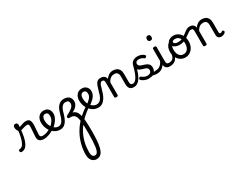

<svg xmlns="http://www.w3.org/2000/svg" viewBox="-218 -1980 5348 4122"><g transform="rotate(-30 2456.5 81.0)"><path d="M-55 17Q-74 17 -83.5 5.5Q-93 -6 -93.5 -20.5Q-94 -35 -85 -46.5Q-76 -58 -57 -58Q-26 -58 0 -82Q26 -106 47 -153.5Q68 -201 84 -271Q100 -341 110 -433L170 -424Q161 -312 142.5 -229Q124 -146 96 -91.5Q68 -37 30.5 -10Q-7 17 -55 17ZM491 17Q468 17 445 10.5Q422 4 402.5 -9.5Q383 -23 371.5 -45.5Q360 -68 360 -100Q360 -125 362.5 -159Q365 -193 367.5 -230.5Q370 -268 372.5 -302Q375 -336 375 -361Q375 -400 365.5 -414.5Q356 -429 330 -429Q302 -429 266 -419Q230 -409 196 -399.5Q162 -390 141 -390Q123 -390 106.5 -409.5Q90 -429 79 -457.5Q68 -486 68 -513Q68 -531 74.5 -545Q81 -559 93.5 -567Q106 -575 124 -575Q155 -575 166.5 -555Q178 -535 178 -510Q178 -499 176 -488Q174 -477 171 -469Q181 -469 199.5 -475.5Q218 -482 242 -491Q266 -500 293.5 -506.5Q321 -513 348 -513Q388 -513 413 -498Q438 -483 449.5 -451.5Q461 -420 461 -369Q461 -346 458.5 -310.5Q456 -275 453.5 -237Q451 -199 448.5 -166Q446 -133 446 -115Q446 -84 463 -71Q480 -58 510 -58Q524 -58 531 -46.5Q538 -35 536.5 -20.5Q535 -6 524 5.5Q513 17 491 17Z M493 17Q474 17 467.5 5.5Q461 -6 465 -20.5Q469 -35 481 -46.5Q493 -58 512 -58Q568 -58 619.5 -77Q671 -96 708 -124Q722 -133 732 -128Q742 -123 747 -110.5Q752 -98 750.5 -84.5Q749 -71 738 -64Q706 -41 664.5 -22.5Q623 -4 579 6.5Q535 17 493 17Z M712 -121Q734 -136 753.5 -153.5Q773 -171 789 -189Q811 -214 826.5 -239.5Q842 -265 850 -292.5Q858 -320 858 -349Q858 -401 838 -420.5Q818 -440 784 -440Q770 -440 763.5 -452Q757 -464 757.5 -479.5Q758 -495 765.5 -507Q773 -519 787 -519Q844 -519 879.5 -496Q915 -473 931 -435.5Q947 -398 947 -355Q947 -321 934.5 -285Q922 -249 900 -214.5Q878 -180 849 -148Q828 -124 804 -103Q780 -82 754 -64Z M900 17Q854 17 811.5 0Q769 -17 733.5 -48Q698 -79 671.5 -121.5Q645 -164 630.5 -214.5Q616 -265 616 -321Q616 -364 628.5 -400.5Q641 -437 664 -463.5Q687 -490 718.5 -504.5Q750 -519 787 -519Q801 -519 807.5 -507Q814 -495 813.5 -479.5Q813 -464 805 -452Q797 -440 783 -440Q766 -440 752 -432.5Q738 -425 727.5 -410Q717 -395 711 -373.5Q705 -352 705 -323Q705 -266 722 -218Q739 -170 767.5 -134.5Q796 -99 831 -79.5Q866 -60 902 -60Q938 -60 964 -78Q990 -96 1009.5 -129.5Q1029 -163 1045 -209.5Q1061 -256 1077 -313Q1092 -368 1114.5 -407Q1137 -446 1165 -471Q1193 -496 1224.5 -507.5Q1256 -519 1290 -519Q1304 -519 1310.5 -507Q1317 -495 1317 -479.5Q1317 -464 1309.5 -452Q1302 -440 1288 -440Q1267 -440 1247 -432Q1227 -424 1209 -406.5Q1191 -389 1176 -361Q1161 -333 1150 -294Q1134 -236 1114.5 -180.5Q1095 -125 1067.5 -80.5Q1040 -36 999.5 -9.5Q959 17 900 17Z M1264 957Q1215 957 1178.5 932Q1142 907 1122.5 862Q1103 817 1103 757Q1103 737 1116.5 726Q1130 715 1148 713Q1166 711 1179.5 719Q1193 727 1193 746Q1193 805 1213.5 837.5Q1234 870 1272 870Q1297 870 1315.5 854Q1334 838 1347.5 803Q1361 768 1369 711Q1377 654 1381 571.5Q1385 489 1385 380Q1385 275 1382.5 196Q1380 117 1371.5 60Q1363 3 1346.5 -33Q1330 -69 1302.5 -86Q1275 -103 1233 -104Q1225 -104 1216.5 -104Q1208 -104 1199 -103Q1185 -102 1174.5 -109.5Q1164 -117 1160 -129Q1156 -141 1162 -154.5Q1168 -168 1188 -178Q1226 -197 1260 -217Q1294 -237 1320 -259Q1346 -281 1360.5 -306.5Q1375 -332 1375 -363Q1375 -398 1356.5 -419Q1338 -440 1290 -440Q1273 -440 1264.5 -452Q1256 -464 1255.5 -479.5Q1255 -495 1263.5 -507Q1272 -519 1290 -519Q1325 -519 1356.5 -510.5Q1388 -502 1412.5 -483.5Q1437 -465 1451 -434.5Q1465 -404 1465 -360Q1465 -332 1455.5 -305.5Q1446 -279 1427 -255.5Q1408 -232 1380.5 -211Q1353 -190 1317 -173V-170Q1360 -157 1389.5 -126.5Q1419 -96 1438 -35.5Q1457 25 1465 125.5Q1473 226 1473 380Q1473 508 1466 604.5Q1459 701 1443.5 768Q1428 835 1403.5 876.5Q1379 918 1344.5 937.5Q1310 957 1264 957Z M1193 746Q1193 764 1179.5 775Q1166 786 1148 788Q1130 790 1116.5 782.5Q1103 775 1103 757Q1103 691 1111.5 627.5Q1120 564 1136 503Q1152 442 1175 383.5Q1198 325 1228.5 270.5Q1259 216 1295.5 164.5Q1332 113 1375 67Q1413 26 1454.5 -11.5Q1496 -49 1541 -83Q1586 -117 1633 -147Q1644 -154 1655 -149.5Q1666 -145 1672 -134Q1678 -123 1676 -110Q1674 -97 1659 -86Q1614 -54 1572 -20Q1530 14 1492.5 49.5Q1455 85 1420 123Q1382 168 1350 215Q1318 262 1293 311.5Q1268 361 1249 413.5Q1230 466 1217.5 520.5Q1205 575 1199 631.5Q1193 688 1193 746Z M1642 -148Q1678 -174 1708 -198Q1738 -222 1759.5 -246.5Q1781 -271 1792.5 -297.5Q1804 -324 1804 -353Q1804 -396 1784 -418Q1764 -440 1730 -440Q1716 -440 1709.5 -452Q1703 -464 1703.5 -479.5Q1704 -495 1711.5 -507Q1719 -519 1733 -519Q1790 -519 1825.5 -496Q1861 -473 1877.5 -438Q1894 -403 1894 -365Q1894 -337 1885.5 -309Q1877 -281 1860 -253.5Q1843 -226 1817.5 -199.5Q1792 -173 1757.5 -147Q1723 -121 1679 -95Z M1846 17Q1800 17 1757.5 0Q1715 -17 1679.5 -48Q1644 -79 1617.5 -121.5Q1591 -164 1576.5 -214.5Q1562 -265 1562 -321Q1562 -364 1574.5 -400.5Q1587 -437 1610 -463.5Q1633 -490 1664.5 -504.5Q1696 -519 1733 -519Q1747 -519 1753.5 -507Q1760 -495 1759.5 -479.5Q1759 -464 1751 -452Q1743 -440 1729 -440Q1716 -440 1704 -435Q1692 -430 1682 -420.5Q1672 -411 1665.5 -397Q1659 -383 1655 -364.5Q1651 -346 1651 -323Q1651 -266 1668 -218Q1685 -170 1713.5 -134.5Q1742 -99 1777 -79.5Q1812 -60 1848 -60Q1889 -60 1918 -78Q1947 -96 1967.5 -128.5Q1988 -161 2003.5 -205.5Q2019 -250 2033 -304Q2048 -358 2062.5 -398Q2077 -438 2095 -464Q2113 -490 2138 -502.5Q2163 -515 2199 -515Q2213 -515 2219.5 -503.5Q2226 -492 2225.5 -477.5Q2225 -463 2217.5 -451.5Q2210 -440 2196 -440Q2182 -440 2170.5 -433Q2159 -426 2149 -411Q2139 -396 2130 -371Q2121 -346 2112 -310Q2097 -252 2076.5 -194Q2056 -136 2025 -88Q1994 -40 1950.5 -11.5Q1907 17 1846 17Z M2729 17Q2695 17 2670 7.5Q2645 -2 2629 -21.5Q2613 -41 2605.5 -70.5Q2598 -100 2598 -140V-326Q2598 -361 2587.5 -386.5Q2577 -412 2555 -425.5Q2533 -439 2496 -439Q2475 -439 2452.5 -433Q2430 -427 2409.5 -413.5Q2389 -400 2370.5 -378Q2352 -356 2338 -324V-11Q2338 2 2327 8.5Q2316 15 2294 15Q2273 15 2262.5 8.5Q2252 2 2252 -11V-369Q2252 -411 2240 -425.5Q2228 -440 2197 -440Q2182 -440 2175 -451.5Q2168 -463 2168 -477.5Q2168 -492 2176 -503.5Q2184 -515 2199 -515Q2226 -515 2247.5 -509.5Q2269 -504 2285.5 -492.5Q2302 -481 2313 -463.5Q2324 -446 2330 -422L2332 -414Q2346 -438 2365 -457Q2384 -476 2406.5 -490Q2429 -504 2454.5 -511.5Q2480 -519 2508 -519Q2560 -519 2599.5 -500Q2639 -481 2661.5 -440.5Q2684 -400 2684 -334V-140Q2684 -95 2697.5 -76.5Q2711 -58 2748 -58Q2762 -58 2769 -46.5Q2776 -35 2774.5 -20.5Q2773 -6 2762 5.5Q2751 17 2729 17Z M2734 17Q2720 17 2715 5.5Q2710 -6 2712.5 -20.5Q2715 -35 2724 -46.5Q2733 -58 2747 -58Q2780 -58 2809 -85.5Q2838 -113 2862.5 -161Q2887 -209 2908.5 -272.5Q2930 -336 2948 -408Q2953 -426 2966.5 -428.5Q2980 -431 2991.5 -423Q3003 -415 3000 -399Q2990 -338 2973.5 -277.5Q2957 -217 2934.5 -164Q2912 -111 2882.5 -70.5Q2853 -30 2816 -6.5Q2779 17 2734 17Z M3173 -16Q3208 -34 3232 -43Q3256 -52 3275.5 -55Q3295 -58 3315 -58Q3324 -58 3326 -46.5Q3328 -35 3324.5 -20.5Q3321 -6 3313.5 5.5Q3306 17 3297 17Q3273 17 3248.5 11.5Q3224 6 3200 3.5Q3176 1 3152 12ZM3098 19Q3058 19 3023 8Q2988 -3 2961 -19.5Q2934 -36 2918 -53Q2911 -61 2911.5 -72.5Q2912 -84 2925 -98Q2936 -109 2945 -111Q2954 -113 2965 -105Q3002 -77 3035.5 -63.5Q3069 -50 3100 -50Q3130 -50 3153 -59.5Q3176 -69 3189.5 -88Q3203 -107 3203 -133Q3203 -165 3184 -182.5Q3165 -200 3135.5 -209.5Q3106 -219 3073 -228.5Q3040 -238 3010.5 -253.5Q2981 -269 2962 -297Q2943 -325 2943 -373Q2943 -415 2964.5 -448Q2986 -481 3024.5 -500Q3063 -519 3113 -519Q3153 -519 3184.5 -510.5Q3216 -502 3239.5 -488.5Q3263 -475 3278 -459Q3289 -448 3287.5 -437.5Q3286 -427 3275 -415Q3264 -402 3253.5 -400.5Q3243 -399 3230 -408Q3202 -428 3174 -439Q3146 -450 3112 -450Q3076 -450 3052.5 -432.5Q3029 -415 3029 -383Q3029 -353 3047.5 -336.5Q3066 -320 3095.5 -309.5Q3125 -299 3158.5 -289Q3192 -279 3221.5 -263Q3251 -247 3269.5 -219.5Q3288 -192 3288 -146Q3288 -103 3267.5 -65Q3247 -27 3205 -4Q3163 19 3098 19Z M3298 17Q3284 17 3277.5 5.5Q3271 -6 3272.5 -20.5Q3274 -35 3285 -46.5Q3296 -58 3317 -58Q3350 -58 3378 -69Q3406 -80 3429 -100Q3452 -120 3469.5 -147Q3487 -174 3499 -205Q3505 -220 3516.5 -218.5Q3528 -217 3536.5 -207Q3545 -197 3542 -186Q3527 -138 3503.5 -100.5Q3480 -63 3449.5 -36.5Q3419 -10 3381 3.5Q3343 17 3298 17Z M3623 17Q3589 17 3564 7.5Q3539 -2 3523 -21.5Q3507 -41 3499.5 -70.5Q3492 -100 3492 -140V-489Q3492 -502 3502.5 -508.5Q3513 -515 3534 -515Q3556 -515 3567 -508.5Q3578 -502 3578 -489V-140Q3578 -95 3591.5 -76.5Q3605 -58 3642 -58Q3656 -58 3663 -46.5Q3670 -35 3668.5 -20.5Q3667 -6 3656 5.5Q3645 17 3623 17ZM3536 -669Q3508 -669 3493.5 -684.5Q3479 -700 3479 -731Q3479 -763 3493.5 -779Q3508 -795 3536 -795Q3563 -795 3577 -779Q3591 -763 3591 -731Q3592 -700 3577.5 -684.5Q3563 -669 3536 -669Z M3623 17Q3609 17 3602.5 5.5Q3596 -6 3597.5 -20.5Q3599 -35 3610 -46.5Q3621 -58 3642 -58Q3672 -58 3695.5 -66Q3719 -74 3736 -90Q3753 -106 3763.5 -130Q3774 -154 3778 -186Q3780 -201 3793 -205.5Q3806 -210 3818.5 -205.5Q3831 -201 3829 -186Q3825 -133 3808 -94.5Q3791 -56 3764 -31.5Q3737 -7 3701.5 5Q3666 17 3623 17Z M4006 19Q3939 19 3886 -16Q3833 -51 3803 -111.5Q3773 -172 3773 -250Q3773 -303 3789 -347.5Q3805 -392 3837 -424.5Q3869 -457 3918 -475.5Q3967 -494 4033 -494Q4046 -494 4049.5 -483Q4053 -472 4048.5 -461Q4044 -450 4031 -450Q4000 -450 3973.5 -441Q3947 -432 3926.5 -415Q3906 -398 3891.5 -374Q3877 -350 3869.5 -318.5Q3862 -287 3862 -250Q3862 -192 3879.5 -149.5Q3897 -107 3929.5 -84Q3962 -61 4006 -61Q4039 -61 4065.5 -74Q4092 -87 4110 -112Q4128 -137 4138 -172Q4148 -207 4148 -250Q4148 -308 4131 -350.5Q4114 -393 4082 -416Q4050 -439 4006 -439Q3987 -439 3978 -451Q3969 -463 3969 -479Q3969 -495 3978 -507Q3987 -519 4006 -519Q4073 -519 4125 -484.5Q4177 -450 4207 -389Q4237 -328 4237 -250Q4237 -203 4226 -162Q4215 -121 4194 -88Q4173 -55 4144.5 -31Q4116 -7 4081 6Q4046 19 4006 19Z M4035 -278Q3990 -278 3947.5 -292Q3905 -306 3877.5 -335.5Q3850 -365 3850 -410Q3850 -442 3872.5 -466.5Q3895 -491 3930.5 -505Q3966 -519 4004 -519Q4023 -519 4032.5 -507Q4042 -495 4042 -479Q4042 -463 4032.5 -451Q4023 -439 4004 -439Q3970 -439 3951.5 -428.5Q3933 -418 3933 -398Q3933 -385 3944 -372.5Q3955 -360 3978.5 -352.5Q4002 -345 4038 -345Q4087 -345 4127.5 -362Q4168 -379 4204 -404.5Q4240 -430 4272.5 -455.5Q4305 -481 4337 -498Q4369 -515 4403 -515Q4422 -515 4431 -503.5Q4440 -492 4439 -477.5Q4438 -463 4428.5 -451.5Q4419 -440 4400 -440Q4374 -440 4347 -423.5Q4320 -407 4289 -383Q4258 -359 4220.5 -335Q4183 -311 4137 -294.5Q4091 -278 4035 -278Z M4497 15Q4476 15 4465.5 8.5Q4455 2 4455 -11V-369Q4455 -411 4443 -425.5Q4431 -440 4400 -440Q4385 -440 4378 -451.5Q4371 -463 4371 -477.5Q4371 -492 4379 -503.5Q4387 -515 4402 -515Q4429 -515 4450.5 -509.5Q4472 -504 4488.5 -492.5Q4505 -481 4516 -463.5Q4527 -446 4533 -422L4535 -414Q4549 -438 4568 -457Q4587 -476 4609.5 -490Q4632 -504 4657.5 -511.5Q4683 -519 4711 -519Q4763 -519 4802.5 -500Q4842 -481 4864.5 -440.5Q4887 -400 4887 -334V-96Q4887 -83 4891 -74.5Q4895 -66 4902.5 -62Q4910 -58 4919 -58Q4928 -58 4935.5 -61Q4943 -64 4950 -69.5Q4957 -75 4964 -80Q4972 -86 4982 -82Q4992 -78 4999 -70Q5007 -60 5007.5 -50Q5008 -40 5002 -31Q4991 -16 4974.5 -5Q4958 6 4939 11.5Q4920 17 4900 17Q4874 17 4855 10Q4836 3 4824 -10Q4812 -23 4806.5 -42.5Q4801 -62 4801 -86V-326Q4801 -361 4790.5 -386.5Q4780 -412 4758 -425.5Q4736 -439 4699 -439Q4678 -439 4655.5 -433Q4633 -427 4612.5 -413.5Q4592 -400 4573.5 -378Q4555 -356 4541 -324V-11Q4541 2 4530 8.5Q4519 15 4497 15Z"/></g></svg>

Font: Playwrite ID
Style: Regular
Weight: 400
Designer: Veronika Burian, José Scaglione
Foundry: TypeTogether
Version: Version 1.002